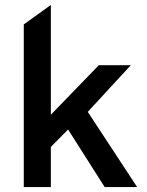

<svg xmlns="http://www.w3.org/2000/svg" viewBox="-20 -760 598 780"><path d="M76.6 0V-660.8L186.6 -740V-293.9L381.3 -495H511.3L336.6 -305.5L537.2 0H405.3L256.6 -233.9L186.6 -163V0Z"/></svg>

Font: Geologica-Sharp
Style: Regular
Weight: 100
Designer: Sindre Bremnes, Frode Helland
Foundry: Monokrom Skriftforlag AS
Version: Version 1.010;gftools[0.9.28]